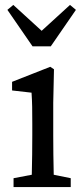

<svg xmlns="http://www.w3.org/2000/svg" viewBox="-20 -759 338 779"><path d="M35 0V-36L109 -50Q110 -88 110.5 -132Q111 -176 111 -210V-257Q111 -298 110.5 -325.5Q110 -353 108 -383L29 -392V-427L184 -488L199 -478L196 -342V-210Q196 -177 196.5 -132.5Q197 -88 198 -50L267 -36V0ZM34 -739 149 -634 264 -739 288 -719 186 -571H112L10 -719Z"/></svg>

Font: Source Serif Pro
Style: Regular
Weight: 400
Designer: Frank Grießhammer
Foundry: Adobe Systems Incorporated
Version: Version 3.001;hotconv 1.0.111;makeotfexe 2.5.65597